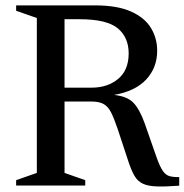

<svg xmlns="http://www.w3.org/2000/svg" viewBox="-20 -690 686 714"><path d="M40 -650V-670H333Q416 -670 467 -647.2Q518 -624.5 541.2 -586.2Q564.5 -548 564.5 -501.5Q564.5 -438 523.5 -394.2Q482.5 -350.5 404 -337Q452.5 -332 475.8 -308.2Q499 -284.5 518 -231.5L563.5 -101.5Q575.5 -68.5 586.2 -53.5Q597 -38.5 611.2 -34.8Q625.5 -31 646.5 -31.5V0.5Q594.5 4.5 562.2 3.2Q530 2 511 -7Q492 -16 480.8 -35Q469.5 -54 459 -85L416.5 -213.5Q403.5 -252 392.2 -273.5Q381 -295 364.2 -303.8Q347.5 -312.5 319 -312.5H220V-47L297 -20V0H40V-20L117 -47V-623ZM320.5 -364Q380 -364 419.2 -396.5Q458.5 -429 458.5 -491.5Q458.5 -551 417.8 -584.8Q377 -618.5 276 -618.5H220V-364Z"/></svg>

Font: Newsreader Text Medium
Style: Regular
Weight: 500
Designer: Hugues Gentile
Foundry: Production Type
Version: Version 1.001